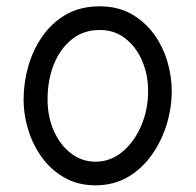

<svg xmlns="http://www.w3.org/2000/svg" viewBox="-20 -545 606 595"><path d="M289.1 -525.4Q344.7 -525.4 386.5 -502Q428.2 -478.5 456.3 -440.2Q484.4 -401.9 498.3 -355.5Q512.2 -309.1 512.2 -262.7Q512.2 -211.4 496.6 -159.9Q481 -108.4 450.9 -65.7Q420.9 -22.9 377 3.2Q333 29.3 275.9 29.3Q223.1 29.3 181.9 6.6Q140.6 -16.1 112.1 -54.2Q83.5 -92.3 68.4 -139.9Q53.2 -187.5 53.2 -237.3Q53.2 -288.6 67.6 -339.4Q82 -390.1 111.3 -432.4Q140.6 -474.6 184.8 -500Q229 -525.4 289.1 -525.4ZM289.1 -452.1Q238.8 -452.1 202.4 -422.9Q166 -393.6 146.7 -345Q127.4 -296.4 127.4 -237.3Q127.4 -182.6 147 -138.9Q166.5 -95.2 200.2 -69.6Q233.9 -43.9 275.9 -43.9Q322.3 -43.9 359.1 -74.5Q396 -105 417.5 -155Q439 -205.1 439 -262.7Q439 -313.5 420.4 -356.7Q401.9 -399.9 368.2 -426Q334.5 -452.1 289.1 -452.1Z"/></svg>

Font: Mikhak-DS1-FD Regular
Style: Regular
Weight: 400
Designer: Amin Abedi
Version: Version 3.2